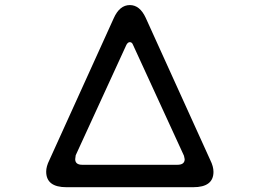

<svg xmlns="http://www.w3.org/2000/svg" viewBox="-20 -742 1040 769"><path d="M165 -54.7Q165 -75.2 177.7 -100.6L435.5 -668.9Q459 -721.7 500 -721.7Q540 -721.7 563.5 -670.9L822.3 -100.6Q835 -75.2 835 -53.7Q835 7.8 753.9 7.8H246.1Q165 7.8 165 -54.7ZM719.7 -104.5 716.8 -118.2 512.7 -562.5Q508.8 -573.2 500 -573.2Q492.2 -573.2 486.3 -562.5L283.2 -120.1L281.2 -104.5Q281.2 -82 309.6 -82H690.4Q719.7 -82 719.7 -104.5Z"/></svg>

Font: jf-openhuninn-1.1
Style: Regular
Weight: 400
Designer: [Kosugi Maru]
      Designed by Motoya company      

      [Varela Round]
      Joe Prince(Latin component); Avraham Co
Foundry: justfont CO.,LTD.
Version: 1.1